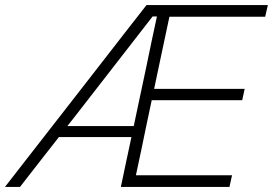

<svg xmlns="http://www.w3.org/2000/svg" viewBox="-56 -733 1071 753"><path d="M-36.5 0Q7.5 -56.5 57.5 -120.8Q107.5 -185 151.5 -241.5L344.5 -489.5Q391.5 -550 434 -604.8Q476.5 -659.5 518.5 -713H994.5L984 -667.5H608.5Q598 -619 588 -571.5Q578 -524 566.5 -470L548.5 -384.5H903.5L894 -340H539L518.5 -243Q507.5 -189.5 497.5 -141.8Q487.5 -94 477 -45.5H854L844 0H418Q428.5 -50.5 438.5 -97.2Q448.5 -144 459.5 -195.5H175Q137 -147 98 -97Q59 -47 22.5 0ZM233 -270 208 -238.5H468.5L518 -472Q529.5 -528 539.5 -575.5Q549.5 -623 559.5 -668.5H542.5Z"/></svg>

Font: Commissioner ExtraLight
Style: Italic
Weight: 200
Italic angle: -12°
Designer: Kostas Bartsokas
Foundry: Kostas Bartsokas
Version: Version 1.000; ttfautohint (v1.8.3)